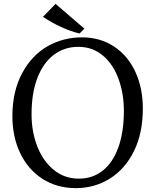

<svg xmlns="http://www.w3.org/2000/svg" viewBox="-20 -958 799 992"><path d="M44 0ZM718 -397Q718 -270 672 -177Q626 -84 547 -35Q468 14 372 14Q274 14 199.5 -34Q125 -82 84.5 -166.5Q44 -251 44 -358Q44 -486 94.5 -580Q145 -674 229 -721Q309 -765 403 -765Q498 -765 569.5 -717.5Q641 -670 679.5 -586.5Q718 -503 718 -397ZM143 -368Q143 -278 172.5 -202Q202 -126 257.5 -80.5Q313 -35 387 -35Q459 -35 511.5 -77Q564 -119 592 -198Q620 -277 620 -385Q620 -474 592.5 -550Q565 -626 511.5 -671Q458 -716 385 -716Q312 -716 257.5 -674.5Q203 -633 173 -554.5Q143 -476 143 -368ZM202 -871 267 -938 416 -810 391 -785Q347 -795 296 -818.5Q245 -842 202 -871Z"/></svg>

Font: Grenzecho Serif
Style: Serif-Regular
Weight: 400
Designer: Dan Reynolds
Foundry: Dan Reynolds
Version: Version 1.001; ttfautohint (v1.1) -l 5 -r 5 -G 72 -x 0 -D la